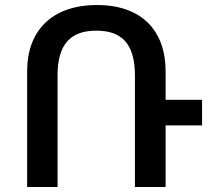

<svg xmlns="http://www.w3.org/2000/svg" viewBox="-20 -744 853 764"><path d="M209 -444C209 -566 259 -622 363 -622C464 -622 517 -571 517 -442V0H639V-245H784V-347H639V-460C639 -622 544 -724 366 -724C182 -724 88 -617 88 -462V0H209Z"/></svg>

Font: Noto Sans Armenian Semi
Style: Regular
Weight: 600
Designer: Monotype Design Team
Foundry: Monotype Imaging Inc.
Version: Version 1.901